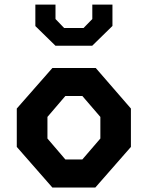

<svg xmlns="http://www.w3.org/2000/svg" viewBox="-20 -838 660 858"><path d="M214 0H406L565 -181.5V-353L408 -534H214L55 -353V-181.5ZM272 -125.5 192 -219V-315.5L272 -409H348L428.5 -315.5V-219L348 -125.5ZM228 -633.5H392L482.5 -722V-817.5H392.5V-753L353.5 -713H266.5L228 -753V-817.5H138V-721.5Z"/></svg>

Font: Monaspace Krypton
Style: Bold
Weight: 700
Designer: Riley Cran & the Lettermatic Team
Foundry: Lettermatic
Version: Version 1.200 (Monaspace Krypton)